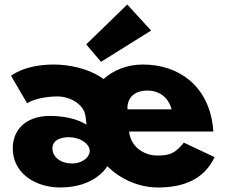

<svg xmlns="http://www.w3.org/2000/svg" viewBox="-20 -813 1046 848"><path d="M99.7 -357C99.7 -357 143 -387 235 -387C286 -387 350.9 -355 357.8 -299L362.3 -262C337.4 -278 285.5 -301 200.5 -301C84.5 -301 26.5 -228 37.8 -136C49.2 -43 139.3 15 246.3 15C403.3 15 453.8 -79 453.8 -79C512.9 -21 593.3 15 678.3 15C792.3 15 881.8 -22 927.9 -119L792 -183C754.7 -137 731 -126 674 -126C629 -126 559.7 -153 550 -232H922C922.3 -238 920.9 -249 920.1 -256C898 -436 767.7 -528 611.7 -528C542.7 -528 481.6 -504 437.5 -464C369.5 -513 279.7 -528 217.7 -528C86.7 -528 28.8 -478 28.8 -478ZM543 -330C540.2 -377 569.8 -413 630.8 -413C682.8 -413 723.4 -384 738 -330ZM212 -151C207.5 -187 237.1 -207 284.1 -207C331.1 -207 372.3 -181 376 -151C379.6 -121 345.3 -91 298.3 -91C251.3 -91 216.4 -115 212 -151ZM360.7 -617 426.2 -540 647.3 -678 542.1 -793Z"/></svg>

Font: Hussar
Style: BdOpOblOne
Weight: 700
Foundry: Cannot Into Space Fonts
Version: Version 2.00